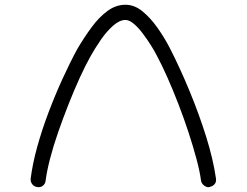

<svg xmlns="http://www.w3.org/2000/svg" viewBox="-20 -721 1040 808"><path d="M136 66Q123 64 115.5 54Q108 44 109 31Q117 -32 136.5 -102.5Q156 -173 183.5 -246Q211 -319 242.5 -388Q274 -457 306 -516Q335 -565 366 -607Q397 -649 432.5 -675Q468 -701 508 -701Q546 -701 580 -673Q614 -645 643.5 -603Q673 -561 695 -518Q739 -432 778.5 -336Q818 -240 847.5 -146Q877 -52 889 31Q892 58 862 66Q852 69 840 60.5Q828 52 826 39Q821 1 807 -51.5Q793 -104 773.5 -163.5Q754 -223 731 -282.5Q708 -342 684.5 -395Q661 -448 640 -487Q631 -505 615 -530.5Q599 -556 580.5 -580.5Q562 -605 543 -621Q524 -637 508 -637Q483 -637 455.5 -612.5Q428 -588 404 -553Q380 -518 362 -486Q340 -447 316 -394.5Q292 -342 268.5 -282.5Q245 -223 224.5 -164Q204 -105 190.5 -52.5Q177 0 172 39Q171 52 160.5 60.5Q150 69 136 66Z"/></svg>

Font: Hachi Maru Pop
Style: Regular
Weight: 400
Designer: Nontynet
Foundry: Nontynet
Version: Version 1.300